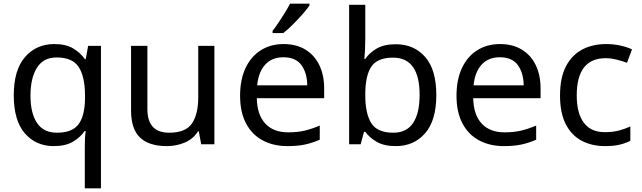

<svg xmlns="http://www.w3.org/2000/svg" viewBox="-20 -786 3496 1046"><path d="M442 11Q442 -7 443 -31Q444 -55 447 -72H441Q418 -38 377.5 -14Q337 10 273 10Q176 10 115.5 -59.5Q55 -129 55 -267Q55 -405 116.5 -475.5Q178 -546 276 -546Q339 -546 379 -522Q419 -498 443 -463H447L460 -536H530V240H442ZM290 -63Q373 -63 407.5 -108.5Q442 -154 443 -248V-266Q443 -368 409 -420.5Q375 -473 288 -473Q216 -473 181 -416.5Q146 -360 146 -265Q146 -170 181.5 -116.5Q217 -63 290 -63Z M1148 -536V0H1076L1063 -71H1059Q1033 -29 987 -9.5Q941 10 889 10Q792 10 743 -36.5Q694 -83 694 -185V-536H783V-191Q783 -63 902 -63Q991 -63 1025.5 -113Q1060 -163 1060 -257V-536Z M1525 -546Q1594 -546 1643.5 -516Q1693 -486 1719.5 -431.5Q1746 -377 1746 -304V-251H1379Q1381 -160 1425.5 -112.5Q1470 -65 1550 -65Q1601 -65 1640.5 -74.5Q1680 -84 1722 -102V-25Q1681 -7 1641 1.5Q1601 10 1546 10Q1470 10 1411.5 -21Q1353 -52 1320.5 -113.5Q1288 -175 1288 -264Q1288 -352 1317.5 -415Q1347 -478 1400.5 -512Q1454 -546 1525 -546ZM1524 -474Q1461 -474 1424.5 -433.5Q1388 -393 1381 -321H1654Q1653 -389 1622 -431.5Q1591 -474 1524 -474ZM1666 -756Q1654 -738 1629 -709.5Q1604 -681 1575.5 -652.5Q1547 -624 1523 -606H1465V-618Q1480 -637 1497.5 -663Q1515 -689 1532 -716.5Q1549 -744 1560 -766H1666Z M1970 -575Q1970 -541 1968.5 -511.5Q1967 -482 1965 -465H1970Q1993 -499 2033 -522Q2073 -545 2136 -545Q2236 -545 2296.5 -475.5Q2357 -406 2357 -268Q2357 -130 2296 -60Q2235 10 2136 10Q2073 10 2033 -13Q1993 -36 1970 -68H1963L1945 0H1882V-760H1970ZM2121 -472Q2036 -472 2003 -423Q1970 -374 1970 -271V-267Q1970 -168 2002.5 -115.5Q2035 -63 2123 -63Q2195 -63 2230.5 -116Q2266 -169 2266 -269Q2266 -472 2121 -472Z M2704 -546Q2773 -546 2822.5 -516Q2872 -486 2898.5 -431.5Q2925 -377 2925 -304V-251H2558Q2560 -160 2604.5 -112.5Q2649 -65 2729 -65Q2780 -65 2819.5 -74.5Q2859 -84 2901 -102V-25Q2860 -7 2820 1.5Q2780 10 2725 10Q2649 10 2590.5 -21Q2532 -52 2499.5 -113.5Q2467 -175 2467 -264Q2467 -352 2496.5 -415Q2526 -478 2579.5 -512Q2633 -546 2704 -546ZM2703 -474Q2640 -474 2603.5 -433.5Q2567 -393 2560 -321H2833Q2832 -389 2801 -431.5Q2770 -474 2703 -474Z M3276 10Q3205 10 3149.5 -19Q3094 -48 3062.5 -109Q3031 -170 3031 -265Q3031 -364 3064 -426Q3097 -488 3153.5 -517Q3210 -546 3282 -546Q3323 -546 3361 -537.5Q3399 -529 3423 -517L3396 -444Q3372 -453 3340 -461Q3308 -469 3280 -469Q3122 -469 3122 -266Q3122 -169 3160.5 -117.5Q3199 -66 3275 -66Q3319 -66 3352.5 -75Q3386 -84 3414 -97V-19Q3387 -5 3354.5 2.5Q3322 10 3276 10Z"/></svg>

Font: Noto Sans Lepcha
Style: Regular
Weight: 400
Designer: Monotype Design Team
Foundry: Monotype Imaging Inc.
Version: Version 2.006; ttfautohint (v1.8.4.7-5d5b)